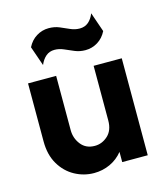

<svg xmlns="http://www.w3.org/2000/svg" viewBox="-100 -706 685 797"><g transform="rotate(-15 243.0 -308.0)"><path d="M206.9 13.9Q163.2 13.9 124.3 -7.3Q85.4 -28.5 61.5 -69.1Q37.5 -109.7 37.5 -167.4V-416.7H158.3V-183.3Q158.3 -148.6 179.5 -121.5Q200.7 -94.4 238.9 -94.4Q270.1 -94.4 294.8 -117Q319.4 -139.6 319.4 -181.9V-416.7H440.3V0H330.6V-43.8Q308.3 -16 276 -1Q243.8 13.9 206.9 13.9ZM117.4 -474.3 88.2 -558.3Q102.1 -586.1 126.4 -601Q150.7 -616 179.2 -616Q204.2 -616 224.7 -607.3Q245.1 -598.6 264.6 -589.9Q284 -581.2 304.2 -581.2Q326.4 -581.2 341.7 -594.1Q356.9 -606.9 366 -629.9L395.1 -545.8Q381.2 -518.1 356.9 -503.1Q332.6 -488.2 304.2 -488.2Q279.9 -488.2 259 -496.9Q238.2 -505.6 218.8 -514.2Q199.3 -522.9 179.2 -522.9Q157.6 -522.9 142.4 -510.1Q127.1 -497.2 117.4 -474.3Z"/></g></svg>

Font: co2trust
Style: Bold
Weight: 700
Designer: Kristian Moeller
Foundry: Dicotype
Version: Version 1.000